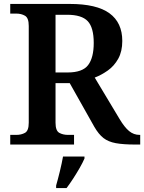

<svg xmlns="http://www.w3.org/2000/svg" viewBox="-20 -734 732 975"><path d="M32 0V-49H63Q88 -49 107 -59.5Q126 -70 126 -111V-602Q126 -643 107 -654Q88 -665 63 -665H32V-714H334Q471 -714 536 -666.5Q601 -619 601 -526Q601 -473 580.5 -436Q560 -399 527.5 -376Q495 -353 461 -340L587 -130Q612 -88 635.5 -68.5Q659 -49 689 -49H692V0H667Q606 0 568 -7Q530 -14 505.5 -33Q481 -52 459 -90L334 -312H262V-111Q262 -70 281 -59.5Q300 -49 325 -49H356V0ZM323 -366Q399 -366 427.5 -403.5Q456 -441 456 -516Q456 -594 425.5 -626.5Q395 -659 321 -659H262V-366ZM265 208Q274 177 284 136Q294 95 300 61H409V71Q400 92 384.5 119Q369 146 351.5 173Q334 200 318 221H265Z"/></svg>

Font: Noto Serif Toto SemiBold
Style: Regular
Weight: 600
Designer: Monotype Design Team
Foundry: Monotype Imaging Inc.
Version: Version 2.001; ttfautohint (v1.8.4.7-5d5b)